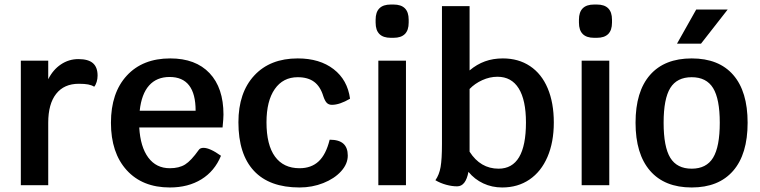

<svg xmlns="http://www.w3.org/2000/svg" viewBox="-20 -818 3355 848"><path d="M411 -484Q411 -470 407 -456.5Q403 -443 396 -435Q385 -442 369.5 -445Q354 -448 328 -448Q263 -448 228 -403.5Q193 -359 193 -276V0H72V-550H193V-468Q214 -510 249 -533.5Q284 -557 326 -557Q370 -557 390.5 -539Q411 -521 411 -484Z M963 -255H595Q600 -169 635 -122Q670 -75 730 -75Q771 -75 797.5 -91.5Q824 -108 858 -156Q864 -165 879 -165Q907 -165 956 -130Q928 -62 869.5 -26Q811 10 730 10Q609 10 539.5 -66.5Q470 -143 470 -276Q470 -408 540 -484Q610 -560 732 -560Q844 -560 905.5 -495Q967 -430 967 -312Q967 -295 963 -255ZM844 -329Q844 -478 729 -478Q672 -478 638.5 -440.5Q605 -403 597 -329Z M1033 -278Q1033 -409 1103 -484.5Q1173 -560 1295 -560Q1392 -560 1453.5 -512.5Q1515 -465 1526 -382Q1480 -355 1446 -355Q1432 -355 1423.5 -363.5Q1415 -372 1408 -393Q1395 -436 1367.5 -456.5Q1340 -477 1295 -477Q1230 -477 1193.5 -424.5Q1157 -372 1157 -278Q1157 -178 1194.5 -126.5Q1232 -75 1303 -75Q1355 -75 1387.5 -105.5Q1420 -136 1436 -201Q1477 -201 1496.5 -183.5Q1516 -166 1516 -131Q1516 -94 1486.5 -61.5Q1457 -29 1408 -9.5Q1359 10 1303 10Q1170 10 1101.5 -63.5Q1033 -137 1033 -278Z M1651 -550H1773V0H1651ZM1639 -718V-731Q1639 -798 1706 -798H1718Q1785 -798 1785 -731V-718Q1785 -651 1718 -651H1706Q1639 -651 1639 -718Z M2426 -277Q2426 -190 2398 -125Q2370 -60 2318.5 -25Q2267 10 2198 10Q2153 10 2114.5 -8Q2076 -26 2049 -59Q2037 5 1999 5Q1976 5 1950.5 -2Q1925 -9 1903 -22Q1920 -46 1926 -80.5Q1932 -115 1932 -182V-791H2054V-507Q2086 -534 2122 -547Q2158 -560 2201 -560Q2270 -560 2321 -526Q2372 -492 2399 -428Q2426 -364 2426 -277ZM2303 -277Q2303 -376 2271 -427.5Q2239 -479 2177 -479Q2143 -479 2110 -464Q2077 -449 2054 -425V-148Q2102 -73 2182 -73Q2303 -73 2303 -277Z M2549 -550H2671V0H2549ZM2537 -718V-731Q2537 -798 2604 -798H2616Q2683 -798 2683 -731V-718Q2683 -651 2616 -651H2604Q2537 -651 2537 -718Z M2787 -276Q2787 -414 2851 -487Q2915 -560 3035 -560Q3155 -560 3218.5 -487Q3282 -414 3282 -276Q3282 -137 3218 -63.5Q3154 10 3035 10Q2915 10 2851 -64Q2787 -138 2787 -276ZM3159 -276Q3159 -381 3129.5 -429Q3100 -477 3035 -477Q2970 -477 2940.5 -429.5Q2911 -382 2911 -276Q2911 -169 2940.5 -121Q2970 -73 3035 -73Q3100 -73 3129.5 -121.5Q3159 -170 3159 -276ZM3055 -776H3194L3076 -625H2970Z"/></svg>

Font: Krub SemiBold
Style: Regular
Weight: 600
Version: Version 1.000; ttfautohint (v1.6)